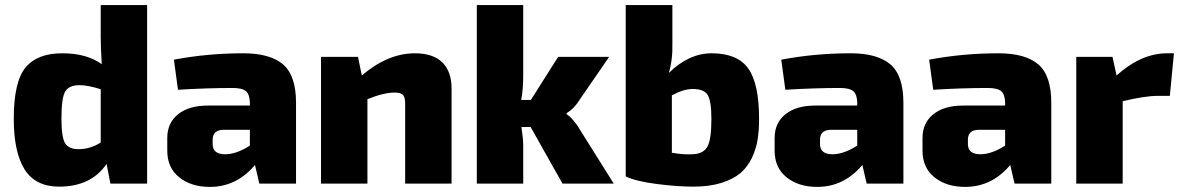

<svg xmlns="http://www.w3.org/2000/svg" viewBox="-20 -720 4630 753"><path d="M557 -700V0H413L398 -77Q337 12 212 12Q119 12 76.5 -55.5Q34 -123 34 -254Q34 -399 80 -455Q126 -511 224 -511Q321 -511 379 -468Q375 -536 375 -574V-700ZM375 -161V-370Q325 -386 292 -386Q251 -386 236 -361.5Q221 -337 221 -255Q221 -181 235.5 -158Q250 -135 288 -135Q334 -135 375 -161Z M678 -368 662 -486Q794 -511 934 -511Q1039 -511 1090 -467.5Q1141 -424 1141 -317V0H997L980 -73Q908 13 803 13Q730 13 683 -24.5Q636 -62 636 -129V-179Q636 -238 678.5 -272Q721 -306 795 -306H960V-318Q959 -350 944.5 -362.5Q930 -375 891 -375Q794 -375 678 -368ZM814 -172V-155Q814 -115 863 -115Q907 -115 960 -149V-211H856Q814 -210 814 -172Z M1384 -497 1399 -424Q1501 -511 1607 -511Q1678 -511 1714.5 -475.5Q1751 -440 1751 -372V0H1569V-315Q1569 -339 1560 -348Q1551 -357 1528 -357Q1485 -357 1421 -331V0H1239V-497Z M2061 -222H2025Q2032 -176 2032 -148V0H1850V-700H2032V-422Q2032 -369 2024 -328H2062L2169 -497H2369L2254 -330Q2234 -296 2202 -276V-272Q2212 -267 2228 -248.5Q2244 -230 2254 -212L2387 0H2186Z M2617 -700V-553Q2619 -487 2603 -434Q2682 -511 2771 -511Q2872 -511 2914.5 -451.5Q2957 -392 2957 -254Q2957 -208 2951 -171Q2945 -134 2928 -99Q2911 -64 2883 -40.5Q2855 -17 2808.5 -2.5Q2762 12 2700 12Q2636 12 2555 1.5Q2474 -9 2434 -28V-700ZM2615 -346V-121Q2659 -113 2697 -115Q2739 -117 2754.5 -145Q2770 -173 2770 -253Q2770 -324 2755.5 -347.5Q2741 -371 2697 -371Q2661 -371 2615 -346Z M3060 -368 3044 -486Q3176 -511 3316 -511Q3421 -511 3472 -467.5Q3523 -424 3523 -317V0H3379L3362 -73Q3290 13 3185 13Q3112 13 3065 -24.5Q3018 -62 3018 -129V-179Q3018 -238 3060.5 -272Q3103 -306 3177 -306H3342V-318Q3341 -350 3326.5 -362.5Q3312 -375 3273 -375Q3176 -375 3060 -368ZM3196 -172V-155Q3196 -115 3245 -115Q3289 -115 3342 -149V-211H3238Q3196 -210 3196 -172Z M3640 -368 3624 -486Q3756 -511 3896 -511Q4001 -511 4052 -467.5Q4103 -424 4103 -317V0H3959L3942 -73Q3870 13 3765 13Q3692 13 3645 -24.5Q3598 -62 3598 -129V-179Q3598 -238 3640.5 -272Q3683 -306 3757 -306H3922V-318Q3921 -350 3906.5 -362.5Q3892 -375 3853 -375Q3756 -375 3640 -368ZM3776 -172V-155Q3776 -115 3825 -115Q3869 -115 3922 -149V-211H3818Q3776 -210 3776 -172Z M4584 -511 4568 -344H4520Q4470 -344 4383 -323V0H4201V-497H4343L4359 -424Q4456 -511 4557 -511Z"/></svg>

Font: Ezarion Extra Bold
Style: Regular
Weight: 800
Designer: Natanael Gama
Version: Version 1.001;PS 001.001;hotconv 1.0.70;makeotf.lib2.5.58329